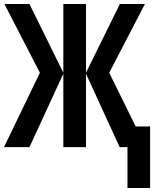

<svg xmlns="http://www.w3.org/2000/svg" viewBox="-26 -734 781 958"><path d="M697 -714 519 -371 651 -103H723V204H610V0H571L403 -366V0H290V-366L121 0H-6L173 -371L-4 -714H121L290 -371V-714H403V-371L572 -714Z"/></svg>

Font: Noto Sans ExtraCondensed SemiBold
Style: Regular
Weight: 600
Width: 2
Designer: Monotype Design Team
Foundry: Monotype Imaging Inc.
Version: Version 2.013; ttfautohint (v1.8.4.7-5d5b)